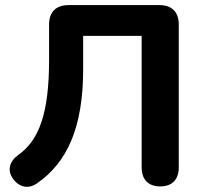

<svg xmlns="http://www.w3.org/2000/svg" viewBox="-20 -725 796 755"><path d="M610 8C657 8 683 -19 683 -67V-628C683 -678 656 -705 606 -705H250C200 -705 173 -678 173 -628V-490C173 -282 135 -174 51 -115C17 -90 7 -54 32 -21C57 13 94 19 127 -5C243 -86 307 -222 307 -452V-584H537V-67C537 -19 563 8 610 8Z"/></svg>

Font: SN Pro
Style: Bold
Weight: 700
Designer: Tobias Whetton
Foundry: Supernotes
Version: Version 1.003;Glyphs 3.3 (3324)